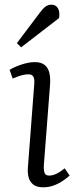

<svg xmlns="http://www.w3.org/2000/svg" viewBox="-20 -785 333 819"><path d="M126 -425Q128 -447 122.5 -457.5Q117 -468 101 -468Q87 -468 71 -463.5Q55 -459 34 -450L21 -487Q40 -499 71 -509.5Q102 -520 129 -520Q156 -520 171 -507.5Q186 -495 191 -472.5Q196 -450 193 -417L167 -80Q166 -57 170.5 -46.5Q175 -36 190 -36Q204 -36 220 -43.5Q236 -51 256 -67L277 -36Q266 -26 248.5 -14Q231 -2 209.5 6Q188 14 164 14Q136 14 121 1.5Q106 -11 101.5 -30.5Q97 -50 99 -71ZM150 -731Q164 -750 175 -757.5Q186 -765 199 -765Q218 -765 227 -750Q236 -735 232 -708L70 -583L52 -601Z"/></svg>

Font: Literata 18pt Light
Style: Italic
Weight: 300
Italic angle: -2°
Designer: Latin by Veronika Burian and Jose Scaglione. Greek by Irene Vlachou. Cyrillic by Vera Evstafieva
Foundry: TypeTogether
Version: Version 3.103;gftools[0.9.29]